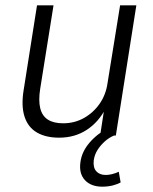

<svg xmlns="http://www.w3.org/2000/svg" viewBox="-20 -509 575 721"><path d="M202 8Q152 8 118.5 -11.5Q85 -31 72 -71.5Q59 -112 69 -172L119 -489H181L131 -176Q124 -132 131 -103Q138 -74 159.5 -60Q181 -46 217 -46Q260 -46 295.5 -66Q331 -86 354.5 -120Q378 -154 384 -198L431 -489H492L415 0H356L372 -104H378Q351 -51 306 -21.5Q261 8 202 8ZM364 192Q322 192 299 167.5Q276 143 282 100Q287 61 316 27Q345 -7 389 -30L408 0Q389 8 373 22.5Q357 37 346 54.5Q335 72 332 93Q329 120 341.5 134Q354 148 377 148Q388 148 400.5 145Q413 142 426 136L433 176Q421 183 403 187.5Q385 192 364 192Z"/></svg>

Font: Nunito Sans 10pt SemiCondensed Light
Style: Italic
Weight: 300
Width: 4
Italic angle: -9°
Designer: Vernon Adams
Foundry: Vernon Adams
Version: Version 3.101;gftools[0.9.27]